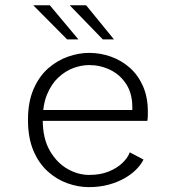

<svg xmlns="http://www.w3.org/2000/svg" viewBox="-20 -718 690 748"><path d="M325.5 11Q285 11 243.2 -3.8Q201.5 -18.5 166.5 -49.8Q131.5 -81 110.2 -131Q89 -181 89 -251Q89 -321 110.8 -371Q132.5 -421 168 -452Q203.5 -483 245.5 -497.5Q287.5 -512 327.5 -512Q371.5 -512 412.5 -497.2Q453.5 -482.5 485.8 -454Q518 -425.5 537 -382.5Q556 -339.5 556 -282.5Q556 -275 555.8 -264.8Q555.5 -254.5 554 -247H131.5V-289.5H495.5Q495.5 -293.5 495.5 -295.2Q495.5 -297 495.5 -300.5Q495.5 -354 471.5 -390.8Q447.5 -427.5 409 -446Q370.5 -464.5 327.5 -464.5Q297 -464.5 265.5 -452.8Q234 -441 207 -415.8Q180 -390.5 163.2 -349.8Q146.5 -309 146.5 -251Q146.5 -179 173.8 -131.5Q201 -84 242.5 -60.2Q284 -36.5 327.5 -36.5Q371 -36.5 403.5 -49.8Q436 -63 457 -83.2Q478 -103.5 485.5 -124.5L539 -96.5Q530 -77.5 511.5 -58.5Q493 -39.5 465.5 -23.8Q438 -8 403 1.5Q368 11 325.5 11ZM380.5 -564.5 251.5 -697.5H315.5L424 -564.5ZM241.5 -564.5 109.5 -697.5H174L285.5 -564.5Z"/></svg>

Font: Trispace Thin ExtraLight
Style: Regular
Weight: 250
Version: Version 1.210